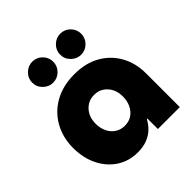

<svg xmlns="http://www.w3.org/2000/svg" viewBox="-200 -878 1034 1034"><g transform="rotate(-45 317.5 -361.0)"><path d="M418 -575Q386 -575 362 -598.5Q338 -622 338 -655Q338 -688 362 -711.5Q386 -735 418 -735Q451 -735 474.5 -711.5Q498 -688 498 -655Q498 -622 474.5 -598.5Q451 -575 418 -575ZM205 -575Q173 -575 149 -598.5Q125 -622 125 -655Q125 -688 149 -711.5Q173 -735 205 -735Q238 -735 261.5 -711.5Q285 -688 285 -655Q285 -622 261.5 -598.5Q238 -575 205 -575ZM262 13Q195 13 143 -21Q91 -55 61.5 -114.5Q32 -174 32 -250Q32 -330 67.5 -393Q103 -456 167 -491.5Q231 -527 318 -527Q403 -527 464.5 -492Q526 -457 560 -396Q594 -335 594 -256V0H427V-80H423Q409 -53 387 -32Q365 -11 334.5 1Q304 13 262 13ZM314 -138Q346 -138 369 -153.5Q392 -169 405 -196Q418 -223 418 -257Q418 -291 405 -316.5Q392 -342 369 -357.5Q346 -373 314 -373Q283 -373 259.5 -357.5Q236 -342 223 -316.5Q210 -291 210 -257Q210 -223 223 -196Q236 -169 259.5 -153.5Q283 -138 314 -138Z"/></g></svg>

Font: MuseoModerno Thin ExtraBold
Style: Regular
Weight: 800
Version: Version 1.002